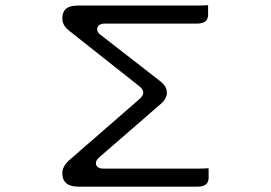

<svg xmlns="http://www.w3.org/2000/svg" viewBox="-20 -719 1040 737"><path d="M246.1 -104.5Q219.2 -80.6 219.2 -54.2Q219.2 -30.3 231.9 -18.1Q247.1 -2.4 283.2 -2.4H736.3Q762.2 -2.4 772.5 -13.2Q780.8 -21 780.8 -37.1V-73.2Q764.6 -71.8 736.3 -71.8H375Q361.3 -71.8 353.5 -79.1Q348.1 -85 348.1 -92.8Q348.1 -103 359.4 -113.8L596.2 -319.3Q620.6 -339.8 620.6 -363.3Q620.6 -388.2 593.3 -408.7L363.3 -587.4Q353 -595.7 353 -607.4Q353 -618.2 362.8 -624Q370.1 -628.4 380.9 -628.4H735.4Q760.3 -628.4 770.5 -638.7Q778.8 -647 778.8 -663.1V-699.2Q763.2 -697.8 735.4 -697.8H280.3Q245.6 -697.8 231 -683.1Q219.2 -671.4 219.2 -648.4Q219.2 -620.6 246.6 -600.1L515.1 -387.7Q529.8 -376 529.8 -363.3Q529.8 -357.4 526.9 -352.5Q523.4 -346.2 516.6 -339.8Z"/></svg>

Font: YuPearl-ExtraLight
Style: ExtraLight
Weight: 200
Designer: Max Yao
Foundry: Max-Everyday
Version: Version 1.011; ttfautohint (v1.8.3)